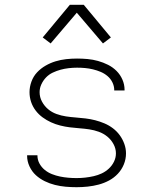

<svg xmlns="http://www.w3.org/2000/svg" viewBox="-20 -772 640 800"><path d="M299 8Q276 8 253.5 6Q231 4 209 -1.5Q187 -7 166.5 -17Q146 -27 129.5 -42Q113 -57 103 -78.5Q93 -100 93 -122V-125H136V-124Q136 -106 144.5 -90.5Q153 -75 166.5 -64Q180 -53 196.5 -46.5Q213 -40 230 -36.5Q247 -33 264.5 -31.5Q282 -30 299 -30Q317 -30 335 -32Q353 -34 370.5 -38Q388 -42 404 -49.5Q420 -57 433.5 -69.5Q447 -82 455 -98.5Q463 -115 463 -133Q463 -153 453 -171.5Q443 -190 427 -203Q411 -216 391.5 -223Q372 -230 352 -233Q332 -236 311.5 -237.5Q291 -239 271 -241.5Q251 -244 231 -249Q211 -254 192.5 -262.5Q174 -271 157.5 -283Q141 -295 128.5 -311.5Q116 -328 109.5 -347.5Q103 -367 103 -388Q103 -410 111 -432Q119 -454 134.5 -470.5Q150 -487 170 -498.5Q190 -510 211.5 -516.5Q233 -523 255.5 -525.5Q278 -528 301 -528Q323 -528 345 -526Q367 -524 388.5 -518Q410 -512 430 -502Q450 -492 465.5 -476.5Q481 -461 490 -440.5Q499 -420 499 -398V-395H456V-397Q456 -413 448.5 -428.5Q441 -444 428 -455Q415 -466 399.5 -472.5Q384 -479 367.5 -483Q351 -487 334.5 -488.5Q318 -490 301 -490Q284 -490 266.5 -488Q249 -486 232.5 -481.5Q216 -477 200 -469.5Q184 -462 172 -449.5Q160 -437 152.5 -421Q145 -405 145 -388Q145 -367 155 -348.5Q165 -330 180.5 -317Q196 -304 215.5 -297Q235 -290 255 -287Q275 -284 295.5 -282.5Q316 -281 336.5 -278.5Q357 -276 376.5 -271Q396 -266 415 -258Q434 -250 450.5 -237.5Q467 -225 479 -208.5Q491 -192 498 -172.5Q505 -153 505 -133Q505 -109 496 -87Q487 -65 471 -48Q455 -31 434.5 -20Q414 -9 391.5 -3Q369 3 345.5 5.5Q322 8 299 8ZM191 -591 158 -616 271 -752H329L442 -616L409 -591L300 -719Z"/></svg>

Font: Iosevka Aile Extralight
Style: Regular
Weight: 200
Designer: Belleve Invis
Foundry: Belleve Invis
Version: Version 31.1.0; ttfautohint (v1.8.4)